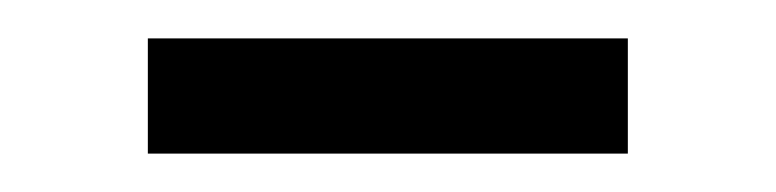

<svg xmlns="http://www.w3.org/2000/svg" viewBox="-20 -579 404 100"><path d="M57 -559H307V-499H57Z"/></svg>

Font: Yrsa Medium
Style: Regular
Weight: 500
Designer: Anna Giedrys (Yrsa+Rasa design), David Brezina (Yrsa art-direction, Rasa art-direction, design)
Foundry: Rosetta Type Foundry
Version: Version 2.004